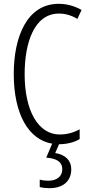

<svg xmlns="http://www.w3.org/2000/svg" viewBox="-20 -745 471 1005"><path d="M353 141C353 96 324 65 269 56L289 10C330 10 369 0 397 -17V-68C371 -54 336 -41 293 -41C180 -41 109 -165 109 -357C109 -521 159 -674 289 -674C321 -674 354 -665 385 -646L407 -693C369 -714 330 -725 287 -725C123 -725 52 -555 52 -358C52 -148 129 -14 253 7L222 80C273 84 306 100 306 141C306 179 277 201 232 201C218 201 201 199 188 195V234C202 238 221 240 239 240C310 240 353 203 353 141Z"/></svg>

Font: Noto Sans Gujarati UI ExtraCondensed Light
Style: Regular
Weight: 300
Width: 2
Designer: Jelle Bosma - Monotype Design Team, Universal Thirst
Foundry: Monotype Imaging Inc.
Version: Version 2.106